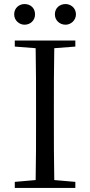

<svg xmlns="http://www.w3.org/2000/svg" viewBox="-20 -928 445 948"><path d="M101 -806C130 -806 153 -827 153 -857C153 -889 130 -908 101 -908C75 -908 50 -889 50 -857C50 -827 75 -806 101 -806ZM304 -806C329 -806 355 -827 355 -857C355 -889 329 -908 304 -908C275 -908 251 -889 251 -857C251 -827 275 -806 304 -806ZM53 -698 156 -690C158 -591 158 -491 158 -391V-337C158 -236 158 -137 156 -39L53 -30V0H352V-30L248 -39C246 -137 246 -237 246 -337V-391C246 -492 246 -592 248 -690L352 -698V-728H53Z"/></svg>

Font: Harano Aji Mincho KR
Style: Regular
Weight: 400
Foundry: Masamichi Hosoda
Version: HaranoAjiMinchoKR-Regular version 20230610;ttx 4.39.4